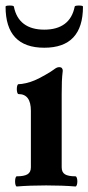

<svg xmlns="http://www.w3.org/2000/svg" viewBox="-33 -676 322 700"><path d="M249 -14.6Q249 -7.3 247.1 -1.7Q245.1 3.9 242.2 3.9Q194.8 0 135.3 0Q75.7 0 28.3 3.9Q25.4 3.9 23.7 -1.5Q22 -6.8 22 -14.6Q22 -22.5 23.7 -27.8Q25.4 -33.2 28.3 -33.2Q54.7 -33.2 67.1 -40.5Q79.6 -47.9 79.6 -65.9V-272Q79.6 -333 34.7 -333Q31.7 -333 30 -338.4Q28.3 -343.8 28.3 -351.1Q28.3 -358.9 30 -364Q31.7 -369.1 34.7 -369.1Q44.9 -369.1 61.5 -372.8Q78.1 -376.5 93.8 -383.3Q109.9 -390.1 132.8 -403.3Q155.8 -416.5 163.1 -422.4Q169.4 -427.2 173.8 -429.2Q178.2 -431.2 183.6 -431.2Q189.5 -431.2 192.6 -427.7Q195.8 -424.3 195.8 -418Q193.4 -397.9 192.6 -379.2Q191.9 -360.4 191.9 -333V-65.9Q191.9 -47.9 203.9 -40.5Q215.8 -33.2 242.2 -33.2Q245.1 -33.2 247.1 -27.6Q249 -22 249 -14.6ZM-12.7 -651.9Q-12.7 -655.8 2.4 -655.8Q17.1 -655.8 17.6 -651.9Q25.9 -609.9 54 -588.9Q82 -567.9 128.4 -567.9Q174.8 -567.9 202.9 -588.9Q231 -609.9 239.3 -651.9Q240.2 -655.8 254.4 -655.8Q269.5 -655.8 269.5 -651.9Q269.5 -502 128.4 -502Q-12.7 -502 -12.7 -651.9Z"/></svg>

Font: JuniusX
Style: Bold
Weight: 700
Designer: Peter S. Baker
Foundry: Briery Creek Software
Version: Version 1.004